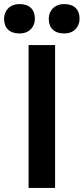

<svg xmlns="http://www.w3.org/2000/svg" viewBox="-44 -921 410 941"><path d="M96 0H226V-700H161H96ZM-24 -829C-24 -785 1 -757 52 -757C101 -757 127 -791 127 -829C127 -873 102 -901 52 -901C2 -901 -24 -867 -24 -829ZM195 -829C195 -785 220 -757 271 -757C320 -757 346 -791 346 -829C346 -873 321 -901 271 -901C221 -901 195 -867 195 -829Z"/></svg>

Font: Easer Grotesk Medium
Style: Regular
Weight: 500
Designer: Boardeaser, Bonnie Shaver-Troup, Thomas Jockin
Foundry: Lexend
Version: Version 1.001;Glyphs 3.1.2 (3151)